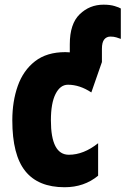

<svg xmlns="http://www.w3.org/2000/svg" viewBox="-20 -784 532 814"><path d="M253.9 9.8Q142.1 9.8 87.2 -58.6Q32.2 -127 32.2 -273.9Q32.2 -354.5 55.4 -419.9Q78.6 -485.4 128.4 -524.2Q178.2 -563 256.8 -563Q263.2 -563 268.1 -562.5Q272.9 -562 275.9 -562V-596.2Q275.9 -683.1 317.9 -723.6Q359.9 -764.2 418.9 -764.2Q446.8 -764.2 466.1 -758.3Q485.4 -752.4 492.2 -748V-619.1Q484.4 -622.1 473.4 -625.5Q462.4 -628.9 448.2 -628.9Q431.6 -628.9 421.9 -616.7Q412.1 -604.5 412.1 -577.1V-521L367.2 -392.1Q317.9 -424.8 268.1 -424.8Q235.4 -424.8 215.6 -385.7Q195.8 -346.7 195.8 -273.9Q195.8 -127.9 272 -127.9Q334.5 -127.9 396 -176.8V-39.1Q336.9 9.8 253.9 9.8Z"/></svg>

Font: Open Sans Condensed ExtraBold
Style: Regular
Weight: 800
Width: 3
Designer: Monotype Design Team
Foundry: Monotype Imaging Inc.
Version: Version 3.000; ttfautohint (v1.8.4)